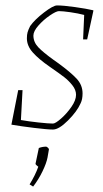

<svg xmlns="http://www.w3.org/2000/svg" viewBox="-20 -469 379 707"><path d="M323 -430H324L301 -324H286L290 -414Q267 -420 239 -424Q211 -428 197 -428Q187 -428 163.5 -412Q140 -396 121.5 -375Q103 -354 103 -338Q103 -314 121 -295Q139 -276 178 -248L195 -236Q240 -203 262 -179.5Q284 -156 284 -125Q284 -103 277 -89Q264 -59 230.5 -25.5Q197 8 175 8Q155 8 106 2Q57 -4 22 -10L47 -137H63L57 -27Q85 -22 122 -18Q159 -14 175 -14Q184 -14 205 -32.5Q226 -51 243 -75.5Q260 -100 260 -120Q260 -138 246.5 -155Q233 -172 217 -184.5Q201 -197 162 -224Q123 -251 101 -275.5Q79 -300 79 -328Q79 -341 81.5 -350Q84 -359 91 -373Q108 -397 142 -423Q176 -449 190 -449Q213 -449 256 -443Q299 -437 324 -431ZM89 210Q110 176 121 145Q120 144 115 140Q110 136 111 133L123 76Q136 71 150 71Q152 71 156.5 75Q161 79 160 82L155 111Q151 132 136.5 162Q122 192 102 218Z"/></svg>

Font: Grenze Thin
Style: Italic
Weight: 250
Italic angle: -10°
Designer: Renata Polastri
Foundry: Omnibus-Type
Version: Version 1.002; ttfautohint (v1.8)